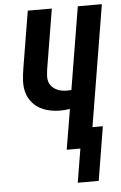

<svg xmlns="http://www.w3.org/2000/svg" viewBox="-60 -777 629 994"><g transform="rotate(-5 254.0 -280.0)"><path d="M303 175 332 0H261L296 -209Q283 -207 270.5 -206Q258 -205 246 -205Q216 -205 187.5 -211.5Q159 -218 135 -232.5Q111 -247 94.5 -270Q78 -293 71.5 -320.5Q65 -348 67 -378.5Q69 -409 74 -439L123 -735H248L196 -421Q194 -406 193 -390.5Q192 -375 196 -361Q200 -347 209.5 -336Q219 -325 231.5 -318Q244 -311 259 -308Q274 -305 289 -305Q295 -305 300.5 -305.5Q306 -306 312 -306L383 -735H508L404 -105H458L412 175Z"/></g></svg>

Font: Iosevka SS04 Extrabold Oblique
Style: Regular
Weight: 800
Italic angle: -9°
Monospace: yes
Designer: Belleve Invis
Foundry: Belleve Invis
Version: Version 19.0.0; ttfautohint (v1.8.4)